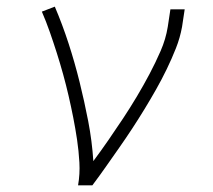

<svg xmlns="http://www.w3.org/2000/svg" viewBox="-20 -558 640 578"><path d="M215 0Q221 -34 219 -69Q217 -104 212 -137.5Q207 -171 200.5 -204Q194 -237 186.5 -269.5Q179 -302 170 -334.5Q161 -367 151 -398.5Q141 -430 130 -461.5Q119 -493 106 -523L145 -538Q168 -484 186.5 -427Q205 -370 219.5 -311.5Q234 -253 245.5 -193.5Q257 -134 261 -73Q284 -104 306.5 -136.5Q329 -169 350.5 -201.5Q372 -234 392 -267.5Q412 -301 430 -335Q448 -369 463.5 -404.5Q479 -440 485 -477L493 -530H536L528 -477Q522 -444 509.5 -412.5Q497 -381 482 -350Q467 -319 450 -289Q433 -259 415 -229.5Q397 -200 378 -171Q359 -142 339 -113.5Q319 -85 299 -56.5Q279 -28 258 0Z"/></svg>

Font: Iosevka Curly XLtEx
Style: Italic
Weight: 200
Width: 7
Italic angle: -9°
Monospace: yes
Designer: Belleve Invis
Foundry: Belleve Invis
Version: Version 11.1.0; ttfautohint (v1.8.3)